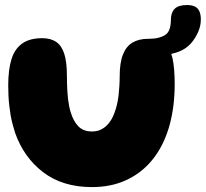

<svg xmlns="http://www.w3.org/2000/svg" viewBox="-20 -742 838 782"><path d="M354.5 20Q235.5 20 156.2 -40.2Q77 -100.5 41.5 -201Q36 -218.5 31.2 -236.5Q26.5 -254.5 23.2 -273.2Q20 -292 17.8 -312Q15.5 -332 14.5 -352.5Q13.5 -373 13.5 -394Q13.5 -459 27 -501.5Q40.5 -544 71 -565.2Q101.5 -586.5 152 -586.5Q186 -586.5 208.2 -571.8Q230.5 -557 241.5 -523.8Q252.5 -490.5 252.5 -434Q252.5 -417.5 253 -400.8Q253.5 -384 254.5 -368.2Q255.5 -352.5 257.2 -337.5Q259 -322.5 261.8 -308.8Q264.5 -295 268.5 -283Q279 -248.5 299.2 -227.5Q319.5 -206.5 354.5 -206.5Q377.5 -206.5 395 -216.2Q412.5 -226 425.2 -242.8Q438 -259.5 446 -282Q452 -297.5 456.2 -315.2Q460.5 -333 462.8 -352.2Q465 -371.5 466.2 -391.5Q467.5 -411.5 467.5 -431Q467.5 -486.5 480.8 -520Q494 -553.5 520 -568.8Q546 -584 584 -584Q586.5 -584 589 -584Q593 -584.5 597.5 -584.5Q618 -584.5 640 -593Q662 -601.5 669 -619.5Q672.5 -628 674.2 -638.2Q676 -648.5 676 -661.5Q676 -690.5 691.2 -706Q706.5 -721.5 741.5 -721.5Q760 -721.5 772.5 -716Q785 -710.5 791.5 -697.2Q798 -684 798 -662.5Q798 -638 788 -614Q778 -590 762 -570.5Q737.5 -540 696.5 -527.5Q687 -525 677.5 -522.5Q680.5 -513.5 683 -503.5Q691.5 -462.5 691.5 -399.5Q691.5 -377 690.2 -355.8Q689 -334.5 686.5 -314Q684 -293.5 680.2 -273.8Q676.5 -254 671.5 -235.2Q666.5 -216.5 660 -199Q636 -131.5 593.2 -82.5Q550.5 -33.5 490.5 -6.8Q430.5 20 354.5 20Z"/></svg>

Font: Gluten Thin
Style: Bold
Weight: 700
Version: Version 1.300